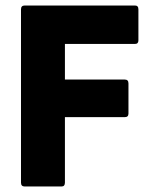

<svg xmlns="http://www.w3.org/2000/svg" viewBox="-20 -675 550 695"><path d="M69 0Q56 0 56 -14V-641Q56 -655 69 -655H469Q481 -655 481 -641V-529Q481 -516 469 -516H215V-387H432Q445 -387 445 -373V-264Q445 -251 432 -251H215V-14Q215 0 203 0Z"/></svg>

Font: Sofia Sans Semi Condensed Black
Style: Regular
Weight: 900
Designer: Botio Nikoltchev, Ani Petrova
Foundry: lettersoup
Version: Version 4.100; ttfautohint (v1.8.4.7-5d5b)